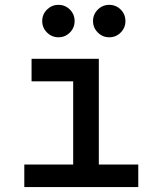

<svg xmlns="http://www.w3.org/2000/svg" viewBox="-20 -755 626 775"><path d="M78.1 0V-90.8H275.4V-426.8H107.4V-517.6H378.9V-90.8H538.1V0ZM215.8 -604.5Q189 -604.5 169.7 -623.8Q150.4 -643.1 150.4 -669.9Q150.4 -697.3 169.7 -716.3Q189 -735.4 215.8 -735.4Q243.2 -735.4 262.2 -716.3Q281.2 -697.3 281.2 -669.9Q281.2 -643.1 262.2 -623.8Q243.2 -604.5 215.8 -604.5ZM420.9 -604.5Q394 -604.5 374.8 -623.8Q355.5 -643.1 355.5 -669.9Q355.5 -697.3 374.8 -716.3Q394 -735.4 420.9 -735.4Q448.2 -735.4 467.3 -716.3Q486.3 -697.3 486.3 -669.9Q486.3 -643.1 467.3 -623.8Q448.2 -604.5 420.9 -604.5Z"/></svg>

Font: Cascadia Code NF
Style: Regular
Weight: 400
Monospace: yes
Designer: Aaron Bell
Foundry: Saja Typeworks
Version: Version 2404.023; ttfautohint (v1.8.4)